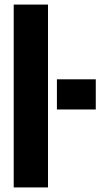

<svg xmlns="http://www.w3.org/2000/svg" viewBox="-20 -820 459 840"><path d="M40 0V-800H190V0ZM229 -341V-473H399V-341Z"/></svg>

Font: Big Shoulders Display Black
Style: Regular
Weight: 900
Designer: Patric King
Foundry: XO Type Co
Version: Version 1.000; ttfautohint (v1.8.2)